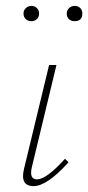

<svg xmlns="http://www.w3.org/2000/svg" viewBox="-20 -629 300 653"><path d="M87 -557Q75 -557 67.5 -564Q60 -571 60 -583Q60 -594 68 -601.5Q76 -609 87 -609Q98 -609 105.5 -601.5Q113 -594 113 -583Q113 -571 105.5 -564Q98 -557 87 -557ZM234 -557Q222 -557 214.5 -564Q207 -571 207 -583Q207 -594 215 -601.5Q223 -609 234 -609Q246 -609 253 -601.5Q260 -594 260 -583Q260 -557 234 -557ZM94 4Q47 4 62 -56L147 -408H172L88 -59Q79 -19 106 -19Q138 -19 201 -89L213 -77Q140 4 94 4Z"/></svg>

Font: EauTestText Extralight
Style: Italic
Weight: 250
Italic angle: -12°
Designer: Christian Thalmann (Catharsis Fonts)
Version: Version 0.001;PS 000.001;hotconv 1.0.88;makeotf.lib2.5.64775